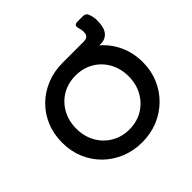

<svg xmlns="http://www.w3.org/2000/svg" viewBox="-216 -1091 1311 1311"><g transform="rotate(-45 439.0 -436.0)"><path d="M439 12Q356 12 285.5 -17Q215 -46 162 -98Q109 -150 79.5 -220Q50 -290 50 -373Q50 -456 79 -526Q108 -596 161 -648Q214 -700 285 -728.5Q356 -757 439 -757H642Q650 -757 661 -759Q672 -761 681 -771.5Q690 -782 690 -807Q690 -816 688 -827Q686 -838 682 -850Q677 -865 683.5 -874.5Q690 -884 706 -884H762Q788 -884 797 -862Q803 -846 806.5 -830Q810 -814 810 -795Q810 -726 784 -695Q758 -664 716 -664H699Q760 -612 794.5 -537Q829 -462 829 -373Q829 -290 799 -220Q769 -150 716 -98Q663 -46 592.5 -17Q522 12 439 12ZM439 -112Q512 -112 569 -146Q626 -180 659 -239Q692 -298 692 -373Q692 -448 659 -507Q626 -566 569 -599.5Q512 -633 439 -633Q366 -633 309 -599.5Q252 -566 219 -507Q186 -448 186 -373Q186 -298 219 -239Q252 -180 309.5 -146Q367 -112 439 -112Z"/></g></svg>

Font: Pitagon Sans Text
Style: Bold
Weight: 700
Designer: Travis Tran
Foundry: Pitagon
Version: Version 1.001; ttfautohint (v1.8.4.7-5d5b);gftools[0.9.26]